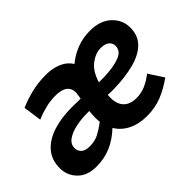

<svg xmlns="http://www.w3.org/2000/svg" viewBox="-97 -779 1036 1036"><g transform="rotate(-45 420.5 -261.0)"><path d="M153 11Q84 11 45.5 -28.5Q7 -68 7 -123Q7 -187 43.5 -228.5Q80 -270 142.5 -290Q205 -310 284 -310Q300 -310 318 -309.5Q336 -309 352 -309Q355 -328 356.5 -336Q358 -344 358 -349Q358 -417 268 -417Q228 -417 190 -407.5Q152 -398 118 -383L103 -488Q144 -506 196 -519.5Q248 -533 311 -533Q361 -533 400.5 -516Q440 -499 461 -465Q499 -497 546 -515Q593 -533 647 -533Q724 -533 768.5 -491.5Q813 -450 813 -391Q813 -330 775.5 -293Q738 -256 671.5 -238.5Q605 -221 518 -219Q496 -218 470 -220Q469 -210 469 -199Q469 -150 494.5 -124Q520 -98 567 -98Q605 -98 637 -112Q669 -126 701 -151L756 -67Q701 -28 650.5 -8.5Q600 11 539 11Q478 11 432 -12Q386 -35 362 -76Q315 -32 264.5 -10.5Q214 11 153 11ZM484 -302Q491 -302 499.5 -302Q508 -302 524 -302Q596 -304 641.5 -321Q687 -338 687 -377Q687 -399 670.5 -412.5Q654 -426 621 -426Q582 -426 543 -396.5Q504 -367 484 -302ZM206 -92Q245 -92 274.5 -107.5Q304 -123 337 -148Q336 -156 335.5 -163Q335 -170 335 -178Q335 -203 338 -229Q333 -229 327.5 -229Q322 -229 317 -229Q277 -229 236 -220.5Q195 -212 167.5 -193Q140 -174 140 -143Q140 -123 155 -107.5Q170 -92 206 -92Z"/></g></svg>

Font: Radio Canada SemiBold
Style: Italic
Weight: 600
Italic angle: -12°
Designer: Charles Daoud, Etienne Aubert Bonn, Alexandre Saumier Demers, Jacques Le Bailly
Foundry: Radio-Canada
Version: Version 2.104; ttfautohint (v1.8.4.7-5d5b);gftools[0.9.28.de